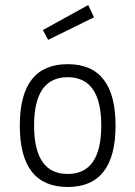

<svg xmlns="http://www.w3.org/2000/svg" viewBox="-20 -737 540 766"><path d="M59 -236Q59 -481 250 -481Q441 -481 441 -236Q441 9 250 9Q59 9 59 -236ZM250 -429Q116 -429 116 -236Q116 -43 250 -43Q384 -43 384 -236Q384 -429 250 -429ZM151 -617 332 -717 355 -668 172 -578Z"/></svg>

Font: Lekton
Style: Regular
Weight: 400
Designer: Paolo Mazzetti, Luciano Perondi, Raffaele Flato, Elena Papassissa, Emilio Macchia, Michela Povoleri, Tobias Seemiller, R
Version: Version 34.000